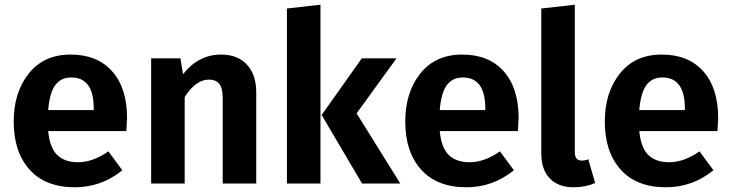

<svg xmlns="http://www.w3.org/2000/svg" viewBox="-20 -777 3095 813"><path d="M518 -277Q518 -267 515 -222H184Q191 -150 223 -120Q255 -90 310 -90Q373 -90 439 -136L498 -56Q409 16 297 16Q172 16 105 -59Q38 -134 38 -262Q38 -386 102 -466Q166 -546 279 -546Q392 -546 455 -475Q518 -404 518 -277ZM377 -311V-317Q377 -449 282 -449Q238 -449 214 -416.5Q190 -384 184 -311Z M916 -546Q986 -546 1025.5 -503.5Q1065 -461 1065 -386V0H923V-362Q923 -405 908 -422.5Q893 -440 865 -440Q809 -440 762 -366V0H620V-530H744L755 -463Q821 -546 916 -546Z M1337 -757V0H1195V-741ZM1659 -530 1490 -297 1675 0H1513L1342 -290L1512 -530Z M2176 -277Q2176 -267 2173 -222H1842Q1849 -150 1881 -120Q1913 -90 1968 -90Q2031 -90 2097 -136L2156 -56Q2067 16 1955 16Q1830 16 1763 -59Q1696 -134 1696 -262Q1696 -386 1760 -466Q1824 -546 1937 -546Q2050 -546 2113 -475Q2176 -404 2176 -277ZM2035 -311V-317Q2035 -449 1940 -449Q1896 -449 1872 -416.5Q1848 -384 1842 -311Z M2409 16Q2344 16 2308 -21.5Q2272 -59 2272 -128V-741L2414 -757V-132Q2414 -97 2443 -97Q2459 -97 2471 -103L2500 -2Q2459 16 2409 16Z M3021 -277Q3021 -267 3018 -222H2687Q2694 -150 2726 -120Q2758 -90 2813 -90Q2876 -90 2942 -136L3001 -56Q2912 16 2800 16Q2675 16 2608 -59Q2541 -134 2541 -262Q2541 -386 2605 -466Q2669 -546 2782 -546Q2895 -546 2958 -475Q3021 -404 3021 -277ZM2880 -311V-317Q2880 -449 2785 -449Q2741 -449 2717 -416.5Q2693 -384 2687 -311Z"/></svg>

Font: Fira Sans SemiBold
Style: Regular
Weight: 600
Designer: bBox Type GmbH & Carrois Corporate GbR & Edenspiekermann AG
Foundry: bBox Type GmbH & Carrois Corporate GbR & Edenspiekermann AG
Version: Version 4.301;PS 004.301;hotconv 1.0.88;makeotf.lib2.5.64775